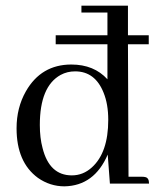

<svg xmlns="http://www.w3.org/2000/svg" viewBox="-20 -655 575 685"><path d="M178.7 -497.1V-529.3H363.3V-610.4H270.5V-634.8H436.5V-529.3H510.7V-497.1H436.5L438.5 -24.4H487.3C491.2 -24.4 494.5 -24.1 497.1 -23.4C506.8 -22.1 511.7 -14.3 511.7 0H372.1L364.3 -103.5C332.4 -29.3 280.9 8.5 210 9.8C175.5 9.8 143.9 -0.3 115.2 -20.5C64.5 -57.6 39.1 -116.5 39.1 -197.3C39.1 -246.1 50.1 -290 72.3 -329.1C108.7 -392.9 162.8 -424.8 234.4 -424.8C288.4 -424.8 331.4 -407.2 363.3 -372.1V-497.1ZM122.1 -209C122.1 -178.4 125.3 -151 131.8 -127C148.1 -61.8 182.9 -29.3 236.3 -29.3C263 -29.3 286.8 -38.7 307.6 -57.6C346.7 -92.8 366.2 -149.4 366.2 -227.5C366.2 -264.6 360.7 -296.9 349.6 -324.2C329.4 -375 295.6 -400.4 248 -400.4C229.2 -400.4 211.9 -396.2 196.3 -387.7C146.8 -360.4 122.1 -300.8 122.1 -209Z"/></svg>

Font: Abhaya Libre
Style: Regular
Weight: 400
Designer: Pushpananda Ekanayake, Sol Matas, Pathum Egodawatta
Foundry: Mooniak
Version: Version 1.041; ; ttfautohint (v1.5)